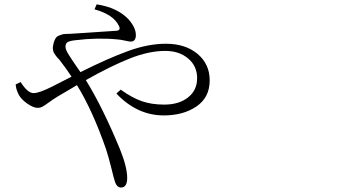

<svg xmlns="http://www.w3.org/2000/svg" viewBox="-20 -795 1540 866"><path d="M406.2 -752.9 416 -775.4Q510.7 -760.7 560.5 -707Q592.8 -669.9 592.8 -636.7Q592.8 -607.4 569.3 -607.4Q562.5 -607.4 543.5 -611.8Q524.4 -616.2 509.8 -617.2Q419.9 -626 317.4 -613.3Q293 -610.4 284.2 -604.5Q275.4 -598.6 275.4 -584Q275.4 -577.1 279.3 -567.9Q283.2 -558.6 291.5 -545.9Q299.8 -533.2 306.6 -522.5Q313.5 -511.7 325.2 -495.1Q336.9 -478.5 342.8 -469.7Q467.8 -532.2 558.1 -564.9Q648.4 -597.7 728.5 -597.7Q816.4 -597.7 871.1 -551.8Q925.8 -505.9 925.8 -432.6Q925.8 -355.5 866.2 -314.9Q806.6 -274.4 718.8 -274.4Q598.6 -274.4 504.9 -373L524.4 -390.6Q576.2 -353.5 620.1 -338.4Q664.1 -323.2 720.7 -323.2Q787.1 -323.2 828.1 -355.5Q869.1 -387.7 869.1 -442.4Q869.1 -497.1 828.6 -531.2Q788.1 -565.4 725.6 -565.4Q651.4 -565.4 565.4 -531.2Q479.5 -497.1 367.2 -433.6Q443.4 -310.5 521.5 -121.1Q553.7 -41 553.7 7.8Q553.7 50.8 525.4 50.8Q504.9 50.8 496.1 16.6Q494.1 11.7 482.4 -36.1Q470.7 -84 458 -123Q397.5 -296.9 327.1 -411.1Q319.3 -406.2 288.6 -388.2Q257.8 -370.1 241.2 -360.4Q221.7 -348.6 201.7 -334Q181.6 -319.3 171.9 -314Q162.1 -308.6 149.4 -308.6Q130.9 -308.6 104 -327.1Q77.1 -345.7 65.4 -366.2Q51.8 -391.6 50.8 -414.1L73.2 -424.8Q104.5 -375 131.8 -375Q156.2 -375 214.8 -404.3L302.7 -449.2Q276.4 -489.3 247.1 -526.4Q245.1 -528.3 239.7 -534.2Q234.4 -540 232.4 -543Q230.5 -545.9 226.6 -551.3Q222.7 -556.6 221.2 -561Q219.7 -565.4 218.8 -571.8Q217.8 -578.1 218.8 -585.4Q219.7 -592.8 221.7 -600.6Q225.6 -614.3 231 -622.6Q236.3 -630.9 246.6 -634.8Q256.8 -638.7 261.7 -640.1Q266.6 -641.6 281.7 -642.1Q296.9 -642.6 298.8 -642.6Q327.1 -644.5 504.9 -656.2Q527.3 -658.2 515.6 -679.7Q491.2 -729.5 406.2 -752.9Z"/></svg>

Font: Bpmf Zihi Serif Light
Style: Light
Weight: 300
Foundry: But Ko
Version: Version 1.320